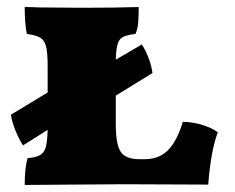

<svg xmlns="http://www.w3.org/2000/svg" viewBox="-20 -522 667 544"><path d="M597 -147Q577 -93 570 1L330 0L50 2Q50 -45 58 -74Q82 -76 93.5 -82.5Q105 -89 109.5 -104.5Q114 -120 115 -154L45 -110Q32 -131 22.5 -155.5Q13 -180 11 -197L115 -260V-333Q115 -373 110.5 -390.5Q106 -408 94.5 -415Q83 -422 56 -426Q50 -456 50 -502Q76 -502 88 -501L211 -500Q301 -500 373 -502Q373 -476 371.5 -458Q370 -440 364 -426Q340 -423 329 -417.5Q318 -412 313.5 -398Q309 -384 308 -353L382 -396Q395 -375 402.5 -353.5Q410 -332 412 -315L308 -251V-171Q308 -113 322 -92Q336 -71 374 -71H391Q431 -71 456.5 -97Q482 -123 498 -177Q529 -176 556.5 -167Q584 -158 597 -147Z"/></svg>

Font: Vollkorn SC Black
Style: Regular
Weight: 900
Designer: Friedrich Althausen
Foundry: Friedrich Althausen
Version: Version 4.015